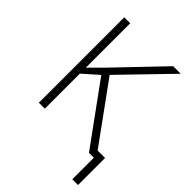

<svg xmlns="http://www.w3.org/2000/svg" viewBox="-237 -775 1054 1054"><g transform="rotate(45 290.0 -247.5)"><path d="M507.8 -42.5H565.4V167.5H521V0H482.9L228.5 -350.1L140.1 -272V0H93.8V-663.1H140.1V-318.4L213.4 -391.6L473.6 -663.1H532.2L260.7 -382.8Z"/></g></svg>

Font: Bpm'online Open Sans Light
Style: Regular
Weight: 300
Foundry: Ascender Corporation
Version: Version 1.10